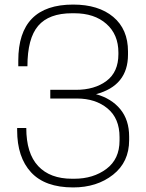

<svg xmlns="http://www.w3.org/2000/svg" viewBox="-20 -810 640 840"><path d="M95 -250Q95 -139 147 -83.5Q199 -28 295 -28H305Q388 -28 445.5 -71Q503 -114 503 -195V-210Q503 -292 450.5 -335.5Q398 -379 317 -379H200V-417H312Q394 -417 446 -456Q498 -495 498 -573V-580Q498 -659 445.5 -705.5Q393 -752 305 -752H295Q194 -752 147 -697Q100 -642 100 -520H60V-545Q60 -790 300 -790Q411 -790 475.5 -736Q540 -682 540 -585V-571Q540 -435 400 -398Q468 -379 506.5 -332Q545 -285 545 -212V-197Q545 -101 474.5 -45.5Q404 10 300 10Q177 10 116 -56Q55 -122 55 -240V-250Z"/></svg>

Font: Cooper Hewitt
Style: Light
Weight: 703
Designer: Village Type and Design LLC
Foundry: Cooper Hewitt Smithsonian Design Museum
Version: 1.000